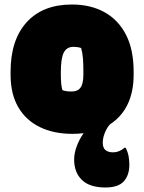

<svg xmlns="http://www.w3.org/2000/svg" viewBox="-20 -582 640 852"><path d="M309 126Q309 98 320.5 67Q332 36 351 9Q327 12 301 12Q219 12 157 -18Q95 -48 61 -106.5Q27 -165 27 -250V-264Q27 -405 98.5 -483.5Q170 -562 299 -562Q382 -562 443.5 -528Q505 -494 539 -428Q573 -362 573 -264V-250Q573 -175 546.5 -119.5Q520 -64 469 -31Q456 -18 446 5.5Q436 29 436 51Q436 74 448 84Q460 94 482 94Q509 94 532 74H538Q547 92 550.5 110.5Q554 129 554 149Q554 195 529.5 222.5Q505 250 448 250Q378 250 343.5 216.5Q309 183 309 126ZM305 -374Q276 -374 263 -348.5Q250 -323 250 -263V-250Q250 -204 257 -182Q265 -179 274.5 -177.5Q284 -176 299 -176Q325 -176 337.5 -193.5Q350 -211 350 -251V-264Q350 -300 348 -324Q346 -348 340 -369Q326 -374 305 -374Z"/></svg>

Font: Recursive Sn Csl St XBk
Style: Regular
Weight: 1000
Version: Version 1.079;hotconv 1.0.112;makeotfexe 2.5.65598; ttfautoh